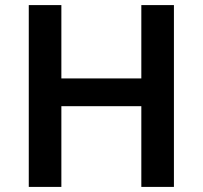

<svg xmlns="http://www.w3.org/2000/svg" viewBox="-20 -800 796 754"><path d="M663 -66V-780H535V-492H221V-780H93V-66H221V-383H535V-66Z"/></svg>

Font: Noto Sans Malayalam UI SemiBold
Style: Regular
Weight: 600
Designer: Jelle Bosma - Monotype Design Team
Foundry: Monotype Imaging Inc.
Version: Version 2.104